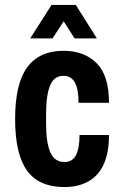

<svg xmlns="http://www.w3.org/2000/svg" viewBox="-20 -743 496 775"><path d="M240 12Q137 12 89 -54.5Q41 -121 41 -263Q41 -405 90 -471.5Q139 -538 236 -538Q320 -538 370 -488Q420 -438 420 -328H297Q297 -384 282 -410.5Q267 -437 236 -437Q198 -437 182 -397.5Q166 -358 166 -282V-244Q166 -168 183 -128.5Q200 -89 240 -89Q272 -89 286.5 -116.5Q301 -144 301 -198H420Q420 -125 398 -78.5Q376 -32 335.5 -10Q295 12 240 12ZM102 -588 188 -723H286L371 -588H281L237 -657L192 -588Z"/></svg>

Font: Archivo Narrow
Style: Bold
Weight: 700
Designer: Hector Gatti
Foundry: Omnibus-Type
Version: Version 3.002